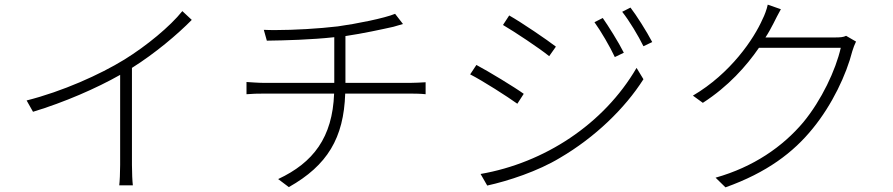

<svg xmlns="http://www.w3.org/2000/svg" viewBox="-20 -780 3864 831"><path d="M769.2 -731.9C716.3 -665.8 615.1 -582 518.1 -522C412.3 -457 250 -384.2 95.2 -345.2L122.9 -296.2C257.8 -337 398.1 -398.1 500 -456V-66.1C500 -34.1 498.2 6 496.1 22H555C552.9 6 551.1 -34.1 551.1 -66.1V-486.2C651.3 -549 748.9 -631.7 810 -693.9Z M1130 -375H1426.1C1419 -185 1335.9 -76 1183.9 -5L1230.1 29.8C1397 -64.3 1468 -182.9 1474.1 -375H1753.9C1775.9 -375 1804 -374.3 1822.1 -372.2V-424C1802.9 -422.9 1773.1 -421.2 1752.1 -421.2H1475.1V-623.9C1550.1 -634.9 1633.9 -653.1 1682.9 -664.1C1695 -668 1709.2 -672.2 1724.1 -676.1L1690 -720.2C1643.8 -701 1522 -676.8 1442.1 -665.8C1359 -655.9 1252.1 -649.9 1175.1 -649.9C1155.2 -649.9 1136.7 -649.9 1121.8 -650.9L1134.9 -604C1213.8 -605.1 1326.7 -608 1426.8 -619V-421.2H1127.8C1098.7 -421.2 1065 -424 1046.9 -425.1V-372.2C1068.9 -374.3 1098 -375 1130 -375Z M2588.8 -702.1 2552.9 -683.9C2581 -644.9 2620 -578.1 2641 -533L2680 -551.8C2657 -598 2611.9 -669 2588.8 -702.1ZM2708.8 -747.2 2672.9 -729C2703.8 -690 2742.9 -625 2764.9 -579.9L2802.9 -598C2778.8 -644.2 2733 -716.3 2708.8 -747.2ZM2183.9 -713.1 2157 -671.9C2208.1 -642 2315 -571 2356.9 -536.9L2386 -578.1C2350.1 -606.2 2236.9 -683.2 2183.9 -713.1ZM2060 -27 2088.8 23.1C2179.7 3.2 2308.6 -39.1 2403.8 -96.9C2554.7 -185 2685 -311.1 2764.9 -437.1L2735.1 -486.2C2593 -242.2 2335.9 -74.9 2060 -27ZM2041.9 -498.9 2014.9 -458.1C2070 -430 2176.1 -361.9 2219.1 -331L2246.8 -373.9C2209.9 -400.9 2094.8 -470.9 2041.9 -498.9Z M3642 -625C3631 -619 3616.1 -617.9 3593 -617.9H3293C3306.8 -638.8 3317.8 -659.8 3327.8 -679C3335.9 -695 3348.7 -720.9 3359.7 -740.1L3302.9 -759.9C3299 -740.1 3288 -711.3 3280.9 -698.2C3242.9 -611.2 3142 -462 2979 -366.1L3022 -334.9C3132.1 -405.9 3209.9 -493.3 3264.9 -573.2H3619C3596.9 -476.2 3535.9 -346.9 3457 -251.1C3367.9 -145.2 3241.1 -57.2 3077.1 -11L3120 30.9C3299 -33 3413.7 -120 3497.9 -224.1C3582 -327.1 3643.1 -457 3669 -558.9C3671.9 -570 3680 -590.2 3685 -600.1Z"/></svg>

Font: Karasuma Gothic
Style: Light
Weight: 300
Designer: Rasmus Andersson / Ryoko Nishizuka
Foundry: rsms
Version: Version 1.00